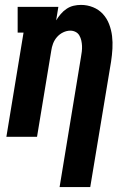

<svg xmlns="http://www.w3.org/2000/svg" viewBox="-20 -558 540 783"><path d="M223 205 310 -324Q312 -335 313.5 -347Q315 -359 314.5 -370.5Q314 -382 311.5 -393Q309 -404 303.5 -413.5Q298 -423 288 -428Q278 -433 267 -433Q252 -433 237.5 -426Q223 -419 212.5 -407Q202 -395 196.5 -380.5Q191 -366 189 -351L131 0H6L76 -425H52V-530H218L209 -475Q217 -488 227.5 -500.5Q238 -513 251.5 -522Q265 -531 280 -534.5Q295 -538 310 -538Q336 -538 359.5 -528.5Q383 -519 399.5 -501Q416 -483 425 -459.5Q434 -436 437 -411Q440 -386 438.5 -359.5Q437 -333 433 -307L348 205Z"/></svg>

Font: Iosevka Slab Extrabold
Style: Italic
Weight: 800
Italic angle: -9°
Monospace: yes
Designer: Belleve Invis
Foundry: Belleve Invis
Version: Version 11.1.0; ttfautohint (v1.8.3)